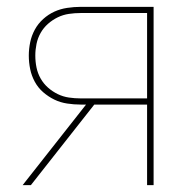

<svg xmlns="http://www.w3.org/2000/svg" viewBox="-20 -540 540 560"><path d="M46 0 231 -235H215Q196 -235 176 -238Q156 -241 138.5 -249.5Q121 -258 106 -271Q91 -284 81.5 -301.5Q72 -319 68 -338.5Q64 -358 64 -378Q64 -397 68 -416.5Q72 -436 81.5 -453.5Q91 -471 106 -484.5Q121 -498 138.5 -506Q156 -514 176 -517Q196 -520 215 -520H428V0H409V-235H255L70 0ZM409 -253V-502H215Q198 -502 181 -499.5Q164 -497 148.5 -489.5Q133 -482 120 -470.5Q107 -459 98.5 -444Q90 -429 86.5 -412Q83 -395 83 -378Q83 -360 86.5 -343Q90 -326 98.5 -311Q107 -296 120 -284.5Q133 -273 148.5 -265.5Q164 -258 181 -255.5Q198 -253 215 -253Z"/></svg>

Font: Iosevka SS04 Thin
Style: Regular
Weight: 100
Monospace: yes
Designer: Belleve Invis
Foundry: Belleve Invis
Version: Version 19.0.0; ttfautohint (v1.8.4)